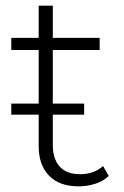

<svg xmlns="http://www.w3.org/2000/svg" viewBox="-20 -656 439 680"><path d="M259 4Q190 4 153.5 -34Q117 -72 117 -138V-636H167V-143Q167 -93 191.5 -66Q216 -39 264 -39Q313 -39 345 -68L365 -33Q346 -14 317 -5Q288 4 259 4ZM20 -479V-522H333V-479ZM20 -250V-289H278V-250Z"/></svg>

Font: Montserrat Thin Light
Style: Regular
Weight: 300
Version: Version 9.000